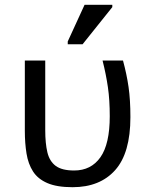

<svg xmlns="http://www.w3.org/2000/svg" viewBox="-20 -778 643 808"><path d="M285.2 9.8Q219.2 9.8 179.2 -7.6Q139.2 -24.9 118.9 -56.6Q98.6 -88.4 91.6 -131.8Q84.5 -175.3 84.5 -227.5V-523.4H170.4V-230.5Q170.4 -174.8 179.4 -137Q188.5 -99.1 214.6 -79.8Q240.7 -60.5 292 -60.5Q363.3 -60.5 402.6 -116.2Q441.9 -171.9 441.9 -289.1Q441.9 -357.4 434.1 -411.1Q426.3 -464.8 411.6 -523.4H497.6Q513.2 -465.8 521 -411.9Q528.8 -357.9 528.8 -285.2Q528.8 -133.8 464.6 -62Q400.4 9.8 285.2 9.8ZM327.6 -591.8H265.1V-603.5L335.9 -757.8H452.6V-748Z"/></svg>

Font: Lunasima
Style: Regular
Weight: 400
Designer: The DocRepair Project, Monotype Design Team
Foundry: Google
Version: Version 2.009